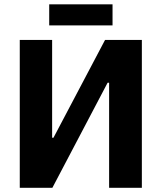

<svg xmlns="http://www.w3.org/2000/svg" viewBox="-20 -889 765 909"><path d="M73.6 0H228L489.4 -497.2H496.6V0H651.6V-700H477.4L233.2 -237H226.8V-700H73.6ZM213 -768.6H512.8V-868.6H213Z"/></svg>

Font: Fixel Variable
Style: Regular
Weight: 100
Width: 3
Designer: AlfaBravo + MacPaw
Foundry: Kyrylo Tkachov, Marchela Mozhyna, Serhii Makarenko, Maria Weinstein, Zakhar Kryvoshyya
Version: Version 1.211